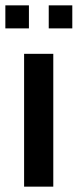

<svg xmlns="http://www.w3.org/2000/svg" viewBox="-41 -697 290 717"><path d="M49 -496H158V0H49ZM-21 -677H67V-591H-21ZM141 -677H229V-591H141Z"/></svg>

Font: Cabin Condensed SemiBold
Style: Regular
Weight: 600
Width: 3
Designer: Pablo Impallari
Foundry: Pablo Impallari. http://www.impallari.com Igino Marini. http://www.ikern.com
Version: Version 2.001